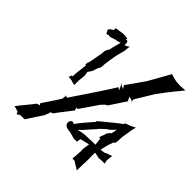

<svg xmlns="http://www.w3.org/2000/svg" viewBox="-200 -817 1048 1048"><g transform="rotate(45 323.5 -293.5)"><path d="M118 -586C120 -578 123 -571 135 -575H136C135 -576 134 -577 134 -578C134 -578 143 -577 150 -576C150 -576 151 -575 151 -575C151 -575 151 -576 151 -576C162 -580 173 -583 185 -587H189C197 -589 207 -591 214 -594C210 -580 206 -565 202 -549L197 -527C197 -526 196 -524 196 -523C195 -522 193 -521 193 -521C191 -514 186 -507 184 -501V-500C184 -494 183 -485 182 -477L167 -396C167 -395 165 -394 164 -393L161 -374H168C166 -368 165 -359 165 -352L159 -302C159 -295 158 -286 158 -279C156 -280 153 -280 152 -280C150 -275 147 -265 144 -262C152 -261 160 -261 168 -260C176 -256 189 -254 198 -252C198 -266 197 -283 199 -299L202 -323C202 -333 200 -347 198 -354C202 -359 211 -371 215 -379L221 -400C223 -407 230 -417 232 -422L233 -423C233 -435 235 -454 237 -468L243 -507C247 -531 255 -557 260 -578L264 -615C262 -612 254 -606 249 -604C246 -603 239 -601 237 -598C237 -601 239 -605 239 -607L238 -608C238 -609 238 -612 237 -612C240 -623 233 -631 220 -627C220 -628 224 -634 225 -635C212 -638 197 -641 176 -637C163 -635 151 -634 140 -632H139C140 -630 138 -624 138 -621C138 -620 138 -618 139 -616C138 -616 133 -614 132 -613C108 -600 114 -589 118 -586ZM48 60C61 62 73 67 84 70C84 70 84 74 84 74C84 75 84 78 84 78L83 79C85 77 91 82 91 84H92C92 83 93 80 94 79L104 73C115 72 128 72 139 72V71C160 39 181 8 202 -25H201V-26L210 -47L212 -57C215 -56 223 -59 225 -60C249 -94 276 -126 299 -157V-158C296 -159 297 -165 295 -168C295 -170 294 -173 293 -174C294 -173 296 -172 298 -173C299 -173 302 -172 303 -172C303 -173 305 -176 306 -176L376 -278L392 -294C394 -297 402 -301 405 -301L469 -398C463 -398 459 -417 456 -421C464 -417 481 -415 485 -408H486C483 -411 481 -420 482 -425L547 -532H548C548 -533 549 -533 549 -534L558 -546C586 -585 619 -625 647 -659V-660C631 -658 606 -657 587 -659H583C566 -661 546 -667 534 -671H533C512 -632 486 -588 463 -547C440 -513 413 -475 389 -442C394 -442 399 -428 401 -424C398 -426 394 -429 391 -430H389C382 -433 376 -438 372 -441V-440C376 -437 380 -430 383 -424L388 -412C390 -409 391 -406 393 -404C389 -408 380 -410 378 -415L377 -414C328 -336 274 -257 223 -181C222 -180 220 -177 220 -175C218 -176 216 -176 214 -176C211 -176 208 -178 206 -180L205 -179C206 -178 207 -173 207 -171L204 -152C183 -119 159 -83 137 -51C140 -48 141 -43 144 -40C142 -40 138 -40 136 -39L126 -36C101 -3 72 29 49 60ZM329 -104C308 -88 317 -62 342 -57C365 -55 386 -48 403 -43L428 -44C427 -48 429 -61 431 -67C449 -71 466 -76 484 -80C482 -69 481 -56 479 -44C479 -44 478 -34 478 -34C478 -33 478 -32 479 -31C479 -23 479 -16 478 -8C477 7 477 22 474 38C481 38 488 40 494 40L503 47C515 53 528 62 537 68C538 39 538 6 540 -26L539 -39C540 -50 539 -62 539 -71C547 -70 561 -68 570 -65C571 -65 572 -64 572 -64H573C580 -64 587 -66 594 -66H617L619 -67C617 -73 615 -80 614 -87L615 -92C615 -103 617 -115 618 -124H617C608 -121 595 -115 583 -112L578 -108C568 -106 558 -105 549 -104C553 -120 556 -137 561 -153L571 -181C572 -183 577 -186 579 -186L583 -209C582 -216 583 -230 584 -239L589 -269C591 -288 595 -308 600 -325H599C590 -320 579 -314 568 -310C560 -307 547 -303 539 -298C539 -301 538 -310 538 -313C538 -313 537 -313 537 -313C537 -311 536 -308 538 -306L539 -304C538 -301 540 -296 542 -294C528 -284 510 -271 495 -258L445 -217L424 -199V-196V-194L422 -192V-191L381 -144C368 -129 356 -113 346 -99V-100C344 -102 336 -103 333 -104ZM384 -92C398 -104 413 -120 425 -135L459 -173C459 -173 462 -177 461 -177C469 -185 482 -196 491 -205L508 -217C508 -218 510 -218 510 -218L535 -244C533 -233 530 -221 528 -209C526 -208 523 -206 521 -205H520C521 -205 519 -202 519 -201L510 -190C507 -176 500 -161 496 -149L495 -148C497 -148 503 -146 505 -144C506 -129 509 -115 510 -103C497 -104 481 -103 467 -102L434 -101C417 -100 399 -96 384 -92ZM476 38V39L475 38Z"/></g></svg>

Font: Charger Mayhem
Style: Obl
Weight: 400
Designer: Jasper
Foundry: Cannot Into Space Fonts
Version: Version 0.98